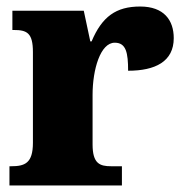

<svg xmlns="http://www.w3.org/2000/svg" viewBox="-20 -569 567 589"><path d="M9 0H354V-59H321C286 -59 264 -67 264 -126V-278C264 -356 288 -438 332 -438C367 -438 373 -407 373 -352C456 -352 513 -380 513 -452C513 -507 483 -549 410 -549C336 -549 293 -518 261 -442H257L237 -536H18V-477H22C63 -477 81 -468 81 -409V-131C81 -68 56 -59 14 -59H9Z"/></svg>

Font: Noto Serif Sinhala SemiCondensed Black
Style: Regular
Weight: 900
Width: 4
Designer: Jelle Bosma - Monotype Design Team
Foundry: Monotype Imaging Inc.
Version: Version 2.007